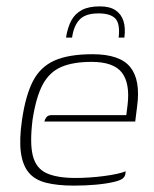

<svg xmlns="http://www.w3.org/2000/svg" viewBox="-20 -575 482 602"><path d="M212 7Q160 7 124.5 -2Q89 -11 70 -34Q51 -57 45.5 -97Q40 -137 49 -199Q60 -275 83 -320Q106 -365 150.5 -385Q195 -405 270 -405Q356 -405 388.5 -364.5Q421 -324 410 -242L404 -194H119Q121 -202 126 -208Q131 -214 142 -214H376L380 -246Q388 -314 362 -347.5Q336 -381 267 -381Q209 -381 172 -365Q135 -349 114 -310Q93 -271 82 -199Q73 -126 83 -86.5Q93 -47 126 -32Q159 -17 217 -17Q237 -17 260 -18.5Q283 -20 306 -23Q329 -26 347 -30Q365 -34 374 -38L373 -29Q372 -22 365.5 -16Q359 -10 339 -5Q314 1 281 4Q248 7 212 7ZM293 -555Q324 -555 342 -543Q360 -531 367 -509.5Q374 -488 370 -457H352Q357 -501 341.5 -517Q326 -533 289 -533Q248 -533 229.5 -513.5Q211 -494 206 -457H187Q192 -489 203.5 -510.5Q215 -532 236.5 -543.5Q258 -555 293 -555Z"/></svg>

Font: Genos ExtraLight
Style: Italic
Weight: 250
Italic angle: -8°
Designer: Robert E. Leuschke
Foundry: Robert E. Leuschke
Version: Version 1.010